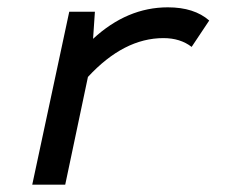

<svg xmlns="http://www.w3.org/2000/svg" viewBox="-20 -504 620 524"><path d="M68 0 169 -472H239L234 -398Q327 -484 438 -484Q510 -484 551 -448L503 -376Q472 -400 426 -400Q318 -400 220 -294L158 0Z"/></svg>

Font: Sometype Mono Medium
Style: Italic
Weight: 500
Italic angle: -12°
Monospace: yes
Designer: Ryoichi Tsunekawa
Foundry: Dharma Type
Version: Version 1.000; ttfautohint (v1.8.3)